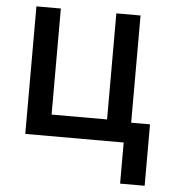

<svg xmlns="http://www.w3.org/2000/svg" viewBox="-52 -593 746 818"><g transform="rotate(5 321.0 -184.5)"><path d="M516.1 -545.4V-86.9H596.7V175.8H491.7V0H70.8V-545.4H175.3V-91.8H412.6V-545.4Z"/></g></svg>

Font: Interop Med
Style: Regular
Weight: 500
Designer: Rasmus Andersson, Google, Jang Haemin
Foundry: jhaemin
Version: Version 1.007